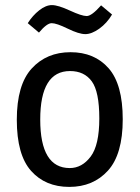

<svg xmlns="http://www.w3.org/2000/svg" viewBox="-20 -721 548 754"><path d="M404 -51Q346 13 252 13Q158 13 102 -50Q46 -113 46 -250.5Q46 -388 104.5 -452Q163 -516 257 -516Q351 -516 406.5 -453Q462 -390 462 -252.5Q462 -115 404 -51ZM255 -442Q138 -442 138 -251.5Q138 -61 254 -61Q302 -61 336 -106Q370 -151 370 -256Q370 -361 340.5 -401.5Q311 -442 255 -442ZM377 -700 420 -664Q400 -630 370 -608.5Q340 -587 315 -587Q290 -587 246 -608.5Q202 -630 183 -630Q164 -630 133 -593L89 -630Q108 -660 134 -680.5Q160 -701 184 -701Q208 -701 254.5 -679.5Q301 -658 320.5 -658Q340 -658 377 -700Z"/></svg>

Font: Rambla
Style: Regular
Weight: 400
Designer: Martin Sommaruga
Foundry: Martin Sommaruga
Version: Version 1.001